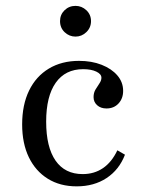

<svg xmlns="http://www.w3.org/2000/svg" viewBox="-20 -639 496 670"><path d="M247.6 11.3Q189.5 11.3 146.8 -15.3Q104 -41.9 80.6 -90.3Q57.3 -138.7 57.3 -204.8Q57.3 -273.4 81.5 -323Q105.6 -372.6 150.4 -399.6Q195.2 -426.6 255.6 -426.6Q300 -426.6 334.7 -412.9Q369.4 -399.2 389.5 -375.8Q409.7 -352.4 409.7 -321.8Q409.7 -295.2 393.5 -277.8Q377.4 -260.5 351.6 -260.5Q331.5 -260.5 319 -271.8Q306.5 -283.1 306.5 -300Q306.5 -315.3 313.3 -326.6Q320.2 -337.9 327 -348Q333.9 -358.1 333.9 -367.7Q333.9 -380.6 316.1 -389.1Q298.4 -397.6 270.2 -397.6Q208.1 -397.6 174.6 -350.4Q141.1 -303.2 141.1 -214.5Q141.1 -125.8 173.8 -78.6Q206.5 -31.5 268.5 -31.5Q308.9 -31.5 339.5 -52.4Q370.2 -73.4 389.5 -114.5L416.1 -99.2Q396 -46.8 352 -17.7Q308.1 11.3 247.6 11.3ZM243.5 -511.3Q221.8 -511.3 205.6 -526.6Q189.5 -541.9 189.5 -565.3Q189.5 -587.9 205.2 -603.2Q221 -618.5 243.5 -618.5Q265.3 -618.5 281.5 -603.2Q297.6 -587.9 297.6 -565.3Q297.6 -542.7 281.5 -527Q265.3 -511.3 243.5 -511.3Z"/></svg>

Font: Playfair
Style: Regular
Weight: 400
Designer: Claus Eggers Sørensen
Foundry: Claus Eggers Sørensen
Version: Version 2.001;gftools[0.9.30]